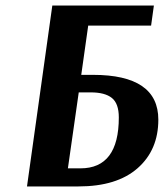

<svg xmlns="http://www.w3.org/2000/svg" viewBox="-20 -670 593 690"><path d="M523 -578H297L272 -401H314Q549 -401 549 -240Q549 -131 474.5 -65.5Q400 0 262 0H77L168 -650H533ZM263 -338 224 -65H269Q407 -65 407 -248Q407 -298 382 -318Q357 -338 306 -338Z"/></svg>

Font: Arsenal
Style: Bold Italic
Weight: 700
Italic angle: -9.10001°
Designer: Andrij Shevchenko
Foundry: Stairsfor
Version: Version 2.001;PS 002.001;hotconv 1.0.88;makeotf.lib2.5.64775